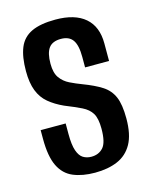

<svg xmlns="http://www.w3.org/2000/svg" viewBox="-95 -656 575 727"><g transform="rotate(-15 192.0 -292.5)"><path d="M188 7Q139 7 103 -8Q67 -23 48.5 -61Q30 -99 30 -168V-202Q54 -202 79 -202Q104 -202 128 -202V-160Q128 -118 136 -95Q144 -72 158 -63.5Q172 -55 190 -55Q219 -55 236.5 -74.5Q254 -94 254 -148Q254 -188 242 -208Q230 -228 204.5 -240.5Q179 -253 139 -269Q106 -284 82 -304Q58 -324 46 -355Q34 -386 34 -432Q34 -488 48.5 -523.5Q63 -559 98 -575.5Q133 -592 192 -592Q268 -592 308 -557.5Q348 -523 348 -457V-388Q325 -388 301.5 -388Q278 -388 254 -388V-429Q254 -475 239.5 -495.5Q225 -516 193 -516Q160 -516 145.5 -496.5Q131 -477 131 -435Q131 -399 145 -379.5Q159 -360 181.5 -349Q204 -338 228 -329Q273 -312 301 -294Q329 -276 342 -246Q355 -216 355 -161Q355 -98 334.5 -61.5Q314 -25 276.5 -9Q239 7 188 7Z"/></g></svg>

Font: Alumni Sans SemiBold
Style: Regular
Weight: 600
Designer: Robert E. Leuschke
Foundry: Robert E. Leuschke
Version: Version 1.018